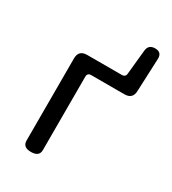

<svg xmlns="http://www.w3.org/2000/svg" viewBox="-164 -745 744 832"><g transform="rotate(30 208.0 -329.0)"><path d="M123 0Q82 0 82 -33V-444Q82 -486 124 -486H297Q316 -486 317 -505L329 -625Q332 -658 365.5 -658Q399 -658 398 -625L391 -460Q390 -419 349 -419H183Q164 -419 164 -400V-33Q164 0 123 0Z"/></g></svg>

Font: Raw Maruko Gothic CJK TC
Style: Regular
Weight: 400
Version: Version 1.001